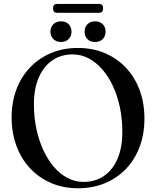

<svg xmlns="http://www.w3.org/2000/svg" viewBox="-20 -964 813 999"><path d="M385.5 -714.5Q463 -714.5 526.5 -687.2Q590 -660 636 -610.8Q682 -561.5 706.8 -494.5Q731.5 -427.5 731.5 -347.5Q731.5 -267.5 706.8 -200.8Q682 -134 636 -85.8Q590 -37.5 526.5 -11Q463 15.5 385.5 15.5Q309 15.5 245.8 -11.8Q182.5 -39 136.5 -88.2Q90.5 -137.5 65.5 -205Q40.5 -272.5 40.5 -353Q40.5 -432.5 65.5 -498.8Q90.5 -565 136.5 -613.2Q182.5 -661.5 245.8 -688Q309 -714.5 385.5 -714.5ZM616.5 -278.5Q616.5 -346 603.5 -406.8Q590.5 -467.5 567 -517.5Q543.5 -567.5 511.2 -604.2Q479 -641 440.2 -661Q401.5 -681 358 -681Q298.5 -681 253 -650.2Q207.5 -619.5 182 -561.5Q156.5 -503.5 156.5 -421.5Q156.5 -353.5 169.5 -292.8Q182.5 -232 206 -181.8Q229.5 -131.5 261.5 -94.5Q293.5 -57.5 332.5 -37.5Q371.5 -17.5 414.5 -17.5Q475 -17.5 520.5 -48.2Q566 -79 591.2 -137.2Q616.5 -195.5 616.5 -278.5ZM297.5 -745.5Q273 -745.5 257.8 -760.5Q242.5 -775.5 242.5 -799Q242.5 -823 257.8 -838Q273 -853 297.5 -853Q322.5 -853 337.2 -838Q352 -823 352 -799Q352 -776 337.2 -760.8Q322.5 -745.5 297.5 -745.5ZM474.5 -745.5Q450 -745.5 435 -760.5Q420 -775.5 420 -799Q420 -822.5 435 -837.8Q450 -853 474.5 -853Q499.5 -853 514.5 -838Q529.5 -823 529.5 -799Q529.5 -776 514.5 -760.8Q499.5 -745.5 474.5 -745.5ZM256 -920.5Q256 -932.5 261.2 -938Q266.5 -943.5 276.5 -943.5H496Q506 -943.5 511.2 -938.2Q516.5 -933 516.5 -920.5Q516.5 -908.5 511.2 -903Q506 -897.5 496 -897.5H276.5Q266.5 -897.5 261.2 -903Q256 -908.5 256 -920.5Z"/></svg>

Font: Fraunces 60pt
Style: Regular
Weight: 400
Version: Version 1.000;[b76b70a41]